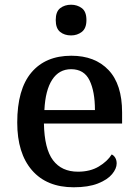

<svg xmlns="http://www.w3.org/2000/svg" viewBox="-20 -783 585 813"><path d="M292 10Q178 10 115.5 -62Q53 -134 53 -264Q53 -405 113 -476Q173 -547 282 -547Q382 -547 439.5 -486.5Q497 -426 497 -307V-260H166Q168 -153 204.5 -104.5Q241 -56 310 -56Q362 -56 398.5 -78Q435 -100 453 -129Q462 -125 468 -115Q474 -105 474 -91Q474 -69 454.5 -45.5Q435 -22 394.5 -6Q354 10 292 10ZM382 -317Q382 -396 359 -443Q336 -490 281 -490Q230 -490 201 -445.5Q172 -401 168 -317ZM281 -633Q253 -633 234.5 -648Q216 -663 216 -698Q216 -734 235 -748.5Q254 -763 281 -763Q307 -763 326.5 -748.5Q346 -734 346 -698Q346 -663 326.5 -648Q307 -633 281 -633Z"/></svg>

Font: Noto Serif Gujarati Medium
Style: Regular
Weight: 500
Version: Version 2.102